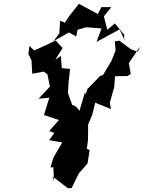

<svg xmlns="http://www.w3.org/2000/svg" viewBox="-20 -946 748 1000"><path d="M376 -391 356 -400 334 -461 337 -516 345 -587 302 -591 297 -655 268 -635 306 -696 270 -735C233 -717 196 -700 158 -683L133 -707L128 -664L144 -632L148 -562L208 -573L227 -559L240 -495L181 -432L237 -437L209 -347L287 -321L236 -263L263 -254L236 -216L304 -204L258 -125L243 -74L258 -75L261 -2L254 -27L333 34H353L390 -42L436 -95L447 -165L432 -171L438 -214C439 -242 439 -271 439 -298L460 -347L476 -411L558 -378L552 -411L575 -493L579 -549L644 -550L661 -561L651 -617L708 -702L702 -684L696 -677L661 -690L602 -734L578 -731L582 -683L561 -630L517 -556L501 -550L435 -482L426 -453L423 -467L394 -369ZM628 -764 578 -824 539 -791 521 -861 560 -909H508L490 -873L391 -926L341 -863L318 -828L293 -838L289 -772L259 -732L339 -777L377 -756L384 -791L429 -804L509 -798L483 -728L603 -793L629 -736L626 -754Z"/></svg>

Font: Asimov Aggro
Style: It
Weight: 500
Designer: Google
Version: Version 2.000980; 2014